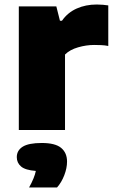

<svg xmlns="http://www.w3.org/2000/svg" viewBox="-20 -577 507 852"><path d="M63.5 0V-548.5H230L246 -485H255Q280 -521 320 -539Q360 -557 409.5 -557Q423.5 -557 436.8 -555.8Q450 -554.5 460.5 -553V-373Q446 -376 429 -376.8Q412 -377.5 397.5 -377.5Q363 -377.5 326.5 -367Q290 -356.5 268.5 -335V0ZM109 255Q133 212 139 181.5Q92.5 178 73.5 161.8Q54.5 145.5 54.5 120.5Q54.5 90.5 80.8 74Q107 57.5 165.5 57.5Q225 57.5 251.2 79.2Q277.5 101 277.5 140Q277.5 169 265.2 200.8Q253 232.5 233 255Z"/></svg>

Font: Encode Sans Expanded Expanded ExtraBold
Style: Regular
Weight: 800
Width: 7
Designer: Multiple Designers
Foundry: Impallari Type
Version: Version 3.000; ttfautohint (v1.8.3) -l 8 -r 50 -G 200 -x 14 